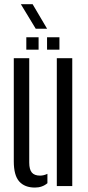

<svg xmlns="http://www.w3.org/2000/svg" viewBox="-20 -873 413 901"><path d="M44.7 -115.7V-600H117.2V-110.2Q117.2 -77.9 129.3 -63.4Q141.5 -48.9 168 -48.9Q185.4 -48.9 202.5 -57.3V-13.3Q178.2 7.2 144 7.2Q95.9 7.2 70.3 -21.4Q44.7 -50.1 44.7 -115.7ZM246.6 0V-600H319.1V0ZM200.8 -640V-698.1H258.9V-640ZM103.5 -640V-698.1H161.1V-640ZM147.6 -738.3 77.8 -853.4H133L200.9 -738.3Z"/></svg>

Font: Big Shoulders Stencil Display SC Thin
Style: Regular
Weight: 100
Designer: Patric King
Foundry: XO Type Co
Version: Version 2.001